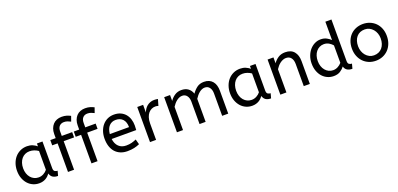

<svg xmlns="http://www.w3.org/2000/svg" viewBox="12 -1706 5543 2673"><g transform="rotate(-20 2783.0 -370.0)"><path d="M45 -257Q45 -315 63 -365.5Q81 -416 113.5 -453Q146 -490 191.5 -511Q237 -532 291 -532Q336 -532 372.5 -516.5Q409 -501 436 -478V-520H518V-126Q518 -88 536.5 -76.5Q555 -65 577 -65L558 5Q462 5 442 -73Q430 -57 414.5 -41.5Q399 -26 379 -14Q359 -2 334 5Q309 12 279 12Q230 12 187.5 -7Q145 -26 113.5 -61Q82 -96 63.5 -145.5Q45 -195 45 -257ZM299 -68Q337 -68 371 -86Q405 -104 428 -133V-412Q401 -431 368.5 -442.5Q336 -454 300 -454Q264 -454 234 -440Q204 -426 182.5 -400.5Q161 -375 149 -339Q137 -303 137 -260Q137 -218 149 -182.5Q161 -147 183 -121.5Q205 -96 234.5 -82Q264 -68 299 -68Z M988 -643Q967 -654 943 -663Q919 -672 890 -672Q848 -672 822.5 -645.5Q797 -619 797 -568V-501H951V-423H797V0H707V-423H627V-501H707V-562Q707 -606 720 -641Q733 -676 756 -701Q779 -726 812 -739Q845 -752 884 -752Q926 -752 956.5 -742.5Q987 -733 1015 -719Z M1336 -643Q1315 -654 1291 -663Q1267 -672 1238 -672Q1196 -672 1170.5 -645.5Q1145 -619 1145 -568V-501H1299V-423H1145V0H1055V-423H975V-501H1055V-562Q1055 -606 1068 -641Q1081 -676 1104 -701Q1127 -726 1160 -739Q1193 -752 1232 -752Q1274 -752 1304.5 -742.5Q1335 -733 1363 -719Z M1435 -223Q1444 -150 1486 -109Q1528 -68 1597 -68Q1642 -68 1678 -77.5Q1714 -87 1747 -102L1768 -25Q1732 -8 1687 2Q1642 12 1586 12Q1530 12 1485 -6.5Q1440 -25 1408.5 -59.5Q1377 -94 1360 -144.5Q1343 -195 1343 -260Q1343 -318 1360 -368Q1377 -418 1408 -454.5Q1439 -491 1482 -511.5Q1525 -532 1578 -532Q1634 -532 1676 -513Q1718 -494 1746 -461Q1774 -428 1788 -384Q1802 -340 1802 -291Q1802 -256 1799 -223ZM1576 -454Q1517 -454 1479.5 -414Q1442 -374 1434 -296H1719Q1719 -372 1681 -413Q1643 -454 1576 -454Z M2204 -433Q2185 -441 2159 -441Q2131 -441 2104.5 -429Q2078 -417 2057.5 -393Q2037 -369 2024.5 -331.5Q2012 -294 2012 -243V0H1922V-520H2009V-407Q2018 -431 2033 -454Q2048 -477 2068.5 -494Q2089 -511 2116 -521.5Q2143 -532 2176 -532Q2191 -532 2205.5 -530.5Q2220 -529 2231 -526Z M2408 -433Q2436 -475 2478.5 -503.5Q2521 -532 2577 -532Q2639 -532 2678 -502.5Q2717 -473 2734 -422Q2765 -468 2807.5 -500Q2850 -532 2913 -532Q2955 -532 2986.5 -518Q3018 -504 3039 -478.5Q3060 -453 3070.5 -417.5Q3081 -382 3081 -339V0H2991V-332Q2991 -386 2966 -419.5Q2941 -453 2897 -453Q2874 -453 2853 -444Q2832 -435 2813 -419.5Q2794 -404 2777 -383.5Q2760 -363 2746 -341V0H2656V-332Q2656 -386 2631 -419.5Q2606 -453 2562 -453Q2540 -453 2519 -444.5Q2498 -436 2478.5 -421Q2459 -406 2442 -386Q2425 -366 2411 -344V0H2321V-520H2408Z M3201 -257Q3201 -315 3219 -365.5Q3237 -416 3269.5 -453Q3302 -490 3347.5 -511Q3393 -532 3447 -532Q3492 -532 3528.5 -516.5Q3565 -501 3592 -478V-520H3674V-126Q3674 -88 3692.5 -76.5Q3711 -65 3733 -65L3714 5Q3618 5 3598 -73Q3586 -57 3570.5 -41.5Q3555 -26 3535 -14Q3515 -2 3490 5Q3465 12 3435 12Q3386 12 3343.5 -7Q3301 -26 3269.5 -61Q3238 -96 3219.5 -145.5Q3201 -195 3201 -257ZM3455 -68Q3493 -68 3527 -86Q3561 -104 3584 -133V-412Q3557 -431 3524.5 -442.5Q3492 -454 3456 -454Q3420 -454 3390 -440Q3360 -426 3338.5 -400.5Q3317 -375 3305 -339Q3293 -303 3293 -260Q3293 -218 3305 -182.5Q3317 -147 3339 -121.5Q3361 -96 3390.5 -82Q3420 -68 3455 -68Z M3940 -433Q3968 -475 4011.5 -503.5Q4055 -532 4115 -532Q4203 -532 4246.5 -479Q4290 -426 4290 -339V0H4200V-329Q4200 -386 4174 -419.5Q4148 -453 4100 -453Q4077 -453 4055 -444.5Q4033 -436 4012.5 -421Q3992 -406 3974.5 -386Q3957 -366 3943 -344V0H3853V-520H3940Z M4642 12Q4594 12 4551.5 -7Q4509 -26 4477.5 -61Q4446 -96 4428 -145.5Q4410 -195 4410 -257Q4410 -316 4428.5 -366.5Q4447 -417 4478.5 -453.5Q4510 -490 4552 -511Q4594 -532 4641 -532Q4693 -532 4730.5 -511Q4768 -490 4789 -468V-740H4879V-126Q4879 -88 4897.5 -76.5Q4916 -65 4938 -65L4919 5Q4824 5 4803 -71Q4780 -39 4741 -13.5Q4702 12 4642 12ZM4662 -68Q4699 -68 4732.5 -85.5Q4766 -103 4789 -131V-389Q4770 -413 4736.5 -433.5Q4703 -454 4661 -454Q4625 -454 4595.5 -439Q4566 -424 4545 -398Q4524 -372 4513 -336.5Q4502 -301 4502 -260Q4502 -218 4514 -183Q4526 -148 4547.5 -122.5Q4569 -97 4598.5 -82.5Q4628 -68 4662 -68Z M5434 -260Q5434 -299 5421.5 -334Q5409 -369 5386.5 -395Q5364 -421 5333.5 -436.5Q5303 -452 5267 -452Q5188 -452 5144 -400Q5100 -348 5100 -262Q5100 -223 5112.5 -187.5Q5125 -152 5147.5 -125.5Q5170 -99 5200.5 -83.5Q5231 -68 5267 -68Q5306 -68 5337 -82Q5368 -96 5389.5 -121.5Q5411 -147 5422.5 -182Q5434 -217 5434 -260ZM5008 -260Q5008 -323 5028 -373.5Q5048 -424 5082.5 -459Q5117 -494 5164.5 -513Q5212 -532 5267 -532Q5321 -532 5368.5 -513Q5416 -494 5451 -459Q5486 -424 5506 -374Q5526 -324 5526 -262Q5526 -200 5506.5 -149.5Q5487 -99 5452 -63Q5417 -27 5369.5 -7.5Q5322 12 5267 12Q5211 12 5163.5 -8Q5116 -28 5081.5 -64Q5047 -100 5027.5 -150Q5008 -200 5008 -260Z"/></g></svg>

Font: ABeeZee
Style: Regular
Weight: 400
Designer: Anja Meiners
Foundry: Anja Meiners
Version: Version 1.001